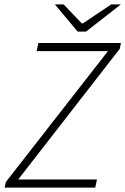

<svg xmlns="http://www.w3.org/2000/svg" viewBox="-20 -855 571 875"><path d="M1 0 7 -26 472 -622H147L155 -659H531L526 -633L63 -37H422L414 0ZM334 -711 230 -835H270L353 -748H357L487 -835H531L372 -711Z"/></svg>

Font: Source Sans 3 Light
Style: Italic
Weight: 300
Italic angle: -11°
Designer: Paul D. Hunt
Foundry: Adobe
Version: Version 3.046;hotconv 1.0.118;makeotfexe 2.5.65603